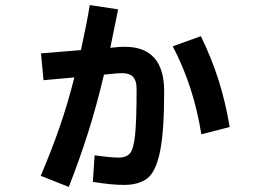

<svg xmlns="http://www.w3.org/2000/svg" viewBox="-20 -673 1040 759"><path d="M446 -487Q455 -488 473 -488Q629 -488 629 -312Q629 -153 612.5 -73.5Q596 6 562.5 32Q529 58 469 58Q421 58 347 46L354 -59Q419 -50 449 -50Q479 -50 493.5 -66.5Q508 -83 514 -139.5Q520 -196 520 -322Q520 -357 503 -372Q486 -387 443 -383L391 -378Q362 -255 328.5 -149.5Q295 -44 252 66L141 22Q184 -79 216 -171.5Q248 -264 274 -367L152 -356L142 -462L300 -475Q321 -570 335 -653L447 -636L416 -484ZM774 -530Q816 -444 843.5 -358Q871 -272 888 -171L776 -142Q760 -240 732.5 -324.5Q705 -409 663 -490Z"/></svg>

Font: IBM Plex Sans JP
Style: Bold
Weight: 700
Designer: Mike Abbink; Paul van der Laan; Pieter van Rosmalen; Wujin Sim; Yejin Wi; Jinhee Kim; Boomi Park; Yona Kim; Kichan Ma
Foundry: Sandoll Inc.
Version: Version 1.001